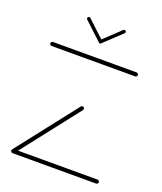

<svg xmlns="http://www.w3.org/2000/svg" viewBox="-127 -756 706 839"><g transform="rotate(20 225.5 -337.0)"><path d="M429.3 -9.3Q429.3 -5.6 426.5 -2.8Q423.7 0 420 0H31.5Q27.8 0 25 -2.8Q22.2 -5.6 22.2 -9.3Q22.2 -13.3 25 -15.9Q27.8 -18.5 31.5 -18.5H420Q423.7 -18.5 426.5 -15.7Q429.3 -13 429.3 -9.3ZM33.3 -2.6Q29.6 -2.6 26.9 -5.4Q24.1 -8.1 24.1 -11.9Q24.1 -14.8 25.9 -17.4L241.9 -293.7Q244.1 -297 248.9 -297Q253 -297 255.6 -294.4Q258.1 -291.9 258.1 -287.8Q258.1 -284.8 256.3 -282.2L40.4 -5.9Q38.1 -2.6 33.3 -2.6ZM429.3 -507.8Q429.3 -504.1 426.5 -501.3Q423.7 -498.5 420 -498.5H31.5Q27.8 -498.5 25 -501.3Q22.2 -504.1 22.2 -507.8Q22.2 -511.9 25 -514.4Q27.8 -517 31.5 -517H420Q423.7 -517 426.5 -514.3Q429.3 -511.5 429.3 -507.8ZM135.9 -665.9Q135.9 -669.3 138.1 -671.5Q140.4 -673.7 143.7 -673.7Q146.7 -673.7 148.9 -671.5L231.5 -594.4Q233.7 -592.2 233.7 -588.9Q233.7 -585.6 231.5 -583.3Q229.3 -581.1 225.9 -581.1Q223 -581.1 220.7 -583.3L138.1 -660.4Q135.9 -662.6 135.9 -665.9ZM307.4 -673.7Q310.7 -673.7 313 -671.5Q315.2 -669.3 315.2 -665.9Q315.2 -662.6 313 -660.4L231.5 -583.7L221.1 -594.8L302.2 -671.5Q304.4 -673.7 307.4 -673.7Z"/></g></svg>

Font: 26F Galaxy Sans Hairline
Style: Regular
Weight: 50
Designer: C₂₉H₂₅N₃O₅
Version: Version 1.100